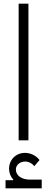

<svg xmlns="http://www.w3.org/2000/svg" viewBox="-20 -760 255 1040"><path d="M10 260H206V213H143C97 213 66 191 66 158C66 134 88 115 116 115C136 115 154 125 166 140L194 107C177 83 145 68 116 68C66 68 29 105 29 155C29 176 38 198 52 213L51 216H10ZM81 0H134V-740H81Z"/></svg>

Font: IBM Plex Arabic Light
Style: Regular
Weight: 300
Designer: Mike Abbink, Paul van der Laan, Pieter van Rosmalen, Wael Morcos, Khajak Apelian
Foundry: Bold Monday
Version: Version 1.0